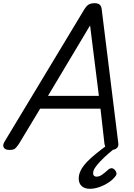

<svg xmlns="http://www.w3.org/2000/svg" viewBox="-59 -923 839 1200"><path d="M-1 14Q-27 14 -35.5 -1Q-44 -16 -31 -37L467 -863Q481 -886 495 -894.5Q509 -903 533 -903Q553 -903 564.5 -893.5Q576 -884 578 -854L680 -31Q684 -11 672.5 1.5Q661 14 635 14Q613 14 605.5 5.5Q598 -3 594 -23L569 -244H192L60 -25Q44 -1 34 6.5Q24 14 -1 14ZM241 -324H559L504 -764ZM502 257Q470 257 451.5 240Q433 223 433 192Q433 167 446 141.5Q459 116 483 90.5Q507 65 540.5 38Q574 11 615 -19L677 -18V-12Q645 14 617 38.5Q589 63 568 85Q547 107 535 125.5Q523 144 523 159Q523 170 528.5 175.5Q534 181 544 181Q562 181 579 169Q596 157 619 136Q625 130 635.5 128.5Q646 127 657 137Q665 145 668 155Q671 165 665 175Q648 199 620 217.5Q592 236 561 246.5Q530 257 502 257Z"/></svg>

Font: Playwrite DE SAS
Style: Regular
Weight: 400
Designer: Veronika Burian, José Scaglione
Foundry: TypeTogether
Version: Version 1.002